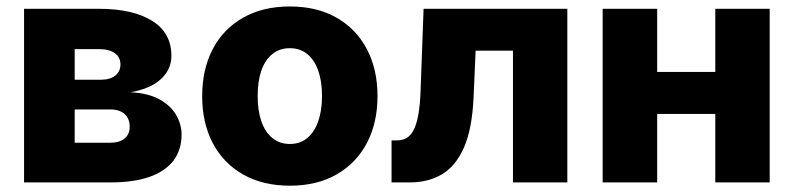

<svg xmlns="http://www.w3.org/2000/svg" viewBox="-20 -570 2480 600"><path d="M55.2 0V-542.5H289.6Q394.5 -542.5 455.1 -505.1Q515.6 -467.8 515.6 -395.5Q515.6 -353 482.9 -322.8Q450.2 -292.5 387.7 -281.7Q441.4 -279.3 476.8 -260.3Q512.2 -241.2 529.8 -211.9Q547.4 -182.6 547.4 -148.9Q547.4 -101.6 522 -68.1Q496.6 -34.7 447.3 -17.3Q397.9 0 326.2 0ZM213.4 -124H325.2Q353.5 -124 369.4 -137.2Q385.3 -150.4 385.3 -173.8Q385.3 -199.2 369.4 -213.6Q353.5 -228 325.2 -228H213.4ZM213.4 -320.8H294.4Q323.7 -320.8 340.1 -333.7Q356.4 -346.7 356.4 -368.7Q356.4 -391.1 338.9 -403.8Q321.3 -416.5 289.6 -416.5H213.4Z M885.7 10.3Q801.3 10.3 739.5 -24.9Q677.7 -60.1 644.8 -123Q611.8 -186 611.8 -269.5Q611.8 -353.5 644.8 -416.5Q677.7 -479.5 739.5 -514.6Q801.3 -549.8 885.7 -549.8Q970.7 -549.8 1032 -514.6Q1093.3 -479.5 1126.5 -416.5Q1159.7 -353.5 1159.7 -269.5Q1159.7 -186 1126.5 -123Q1093.3 -60.1 1032 -24.9Q970.7 10.3 885.7 10.3ZM885.7 -120.1Q918 -120.1 940.4 -138.9Q962.9 -157.7 974.6 -191.4Q986.3 -225.1 986.3 -270Q986.3 -315.4 974.6 -348.9Q962.9 -382.3 940.4 -400.9Q918 -419.4 885.7 -419.4Q853.5 -419.4 830.8 -400.9Q808.1 -382.3 796.6 -349.1Q785.2 -315.9 785.2 -270Q785.2 -225.1 796.6 -191.4Q808.1 -157.7 830.8 -138.9Q853.5 -120.1 885.7 -120.1Z M1203.6 0V-131.3H1221.2Q1238.8 -131.3 1252 -139.6Q1265.1 -147.9 1273.9 -166.3Q1282.7 -184.6 1287.8 -214.8Q1293 -245.1 1294.4 -289.1L1303.7 -542.5H1752.9V0H1583V-411.6H1466.3L1460 -267.1Q1455.6 -167 1429.7 -108.6Q1403.8 -50.3 1360.8 -25.1Q1317.9 0 1261.2 0Z M2264.2 -345.2V-213.9H1984.4V-345.2ZM2033.7 -542.5V0H1863.3V-542.5ZM2385.3 -542.5V0H2215.3V-542.5Z"/></svg>

Font: Inter 16pt ExtraBold
Style: Regular
Weight: 800
Version: Version 4.001;git-66647c0bb